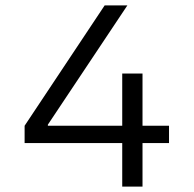

<svg xmlns="http://www.w3.org/2000/svg" viewBox="-20 -690 716 710"><path d="M432 -418V-225H157V-229L451 -670H367L71 -225V-161H432V0H507V-161H605V-225H507V-418Z"/></svg>

Font: LT Wave Text Light
Style: Regular
Weight: 300
Designer: Daniel Lyons
Version: Version 2.5 (Glyphs App)